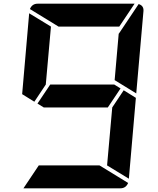

<svg xmlns="http://www.w3.org/2000/svg" viewBox="-20 -1020 856 1040"><path d="M633 -541 564 -438H217L183 -459L252 -562H599ZM166 -469 100 -510 138 -948 256 -876 228 -562ZM650 -531 716 -490 678 -52 560 -124 588 -438ZM731 -998Q760 -989 757 -959L718 -514L601 -586L623 -838H624ZM519 -124 674 -29Q662 0 632 0H107L190 -124ZM297 -876 142 -971Q154 -1000 184 -1000H709L626 -876Z"/></svg>

Font: DSEG7 Modern
Style: Bold Italic
Weight: 700
Italic angle: -5°
Designer: Keshikan(Twitter:@keshinomi_88pro)
Version: Version 0.46